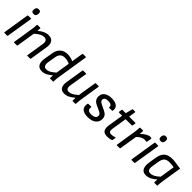

<svg xmlns="http://www.w3.org/2000/svg" viewBox="277 -1952 3227 3227"><g transform="rotate(45 1890.5 -339.0)"><path d="M172.9 -569.8Q119.1 -569.8 124 -625L125 -634.8Q127.9 -662.6 141.4 -676.3Q154.8 -689.9 182.1 -689.9Q235.8 -689.9 231 -634.8L230 -625Q227.1 -597.2 213.6 -583.5Q200.2 -569.8 172.9 -569.8ZM53.2 0Q43.5 0 44.9 -9.8L119.1 -478Q120.6 -487.8 130.9 -487.8H192.9Q198.2 -487.8 200.9 -485.4Q203.6 -482.9 203.1 -478L127.9 -9.8Q126.5 0 117.2 0Z M284.2 0Q274.4 0 275.9 -9.8L332 -366.2Q342.8 -428.7 342.8 -477.1Q342.8 -487.8 355 -487.8H413.1Q418.5 -487.8 420.9 -485.8Q423.3 -483.9 423.8 -478Q425.3 -459 421.9 -417Q514.2 -500 606 -500Q675.8 -500 707 -456.5Q738.3 -413.1 725.1 -331.1L673.8 -9.8Q673.3 -5.4 670.2 -2.7Q667 0 663.1 0H599.1Q589.4 0 590.8 -9.8L641.1 -327.1Q655.8 -424.8 573.7 -424.8Q537.6 -424.8 502 -406.2Q466.3 -387.7 412.1 -340.8L358.9 -9.8Q357.4 0 348.1 0Z M950.7 12.2Q880.9 12.2 851.3 -36.1Q821.8 -84.5 836.9 -173.8L862.8 -327.1Q876.5 -409.7 928 -454.8Q979.5 -500 1062 -500Q1097.2 -500 1134.8 -490.5Q1172.4 -481 1194.8 -467.8L1228 -672.9Q1230 -683.1 1238.8 -683.1H1301.8Q1306.2 -683.1 1308.8 -680.2Q1311.5 -677.2 1311 -672.9L1222.7 -112.8Q1213.9 -58.6 1213.9 -12.2Q1213.9 -5.4 1211.9 -2.7Q1210 0 1204.1 0H1142.1Q1131.8 0 1131.8 -11.2Q1130.9 -30.8 1134.8 -73.2Q1082 -28.3 1039.8 -8.1Q997.6 12.2 950.7 12.2ZM920.9 -172.9Q912.6 -119.6 928.2 -91.3Q943.8 -63 983.9 -63Q1020 -63 1053.7 -81.1Q1087.4 -99.1 1144 -147L1184.1 -397Q1127 -424.8 1065.9 -424.8Q1011.7 -424.8 981.9 -395.3Q952.1 -365.7 942.9 -307.1Z M1480.5 12.2Q1416 12.2 1389.6 -32Q1363.3 -76.2 1376.5 -158.2L1427.7 -478Q1429.2 -487.8 1439.5 -487.8H1502.4Q1506.8 -487.8 1509.5 -485.1Q1512.2 -482.4 1511.7 -478L1460.4 -162.1Q1445.3 -63 1516.6 -63Q1550.8 -63 1587.6 -82.3Q1624.5 -101.6 1675.8 -147L1728.5 -478Q1729 -482.4 1732.4 -485.1Q1735.8 -487.8 1739.7 -487.8H1802.7Q1813 -487.8 1811.5 -477.1L1755.4 -122.1Q1746.1 -64.9 1744.6 -9.8Q1744.6 0 1732.4 0H1678.7Q1667.5 0 1667.5 -9.8Q1667.5 -42 1670.4 -76.2Q1620.1 -31.2 1575 -9.5Q1529.8 12.2 1480.5 12.2Z M2040.5 12.2Q1950.7 12.2 1909.2 -26.6Q1867.7 -65.4 1882.3 -143.1Q1882.8 -147.9 1886.5 -151.4Q1890.1 -154.8 1894.5 -154.8H1958.5Q1967.8 -154.8 1966.3 -143.1Q1960 -99.1 1981 -80.6Q2002 -62 2052.2 -62Q2103 -62 2129.6 -80.1Q2156.2 -98.1 2156.2 -132.8Q2156.2 -153.3 2145.5 -167Q2134.8 -180.7 2109.4 -192.9L2006.3 -241.2Q1924.3 -278.8 1924.3 -360.8Q1924.3 -426.8 1972.7 -463.4Q2021 -500 2106.4 -500Q2190.4 -500 2233.4 -465.6Q2276.4 -431.2 2265.1 -365.2Q2263.2 -355 2255.4 -355H2189.5Q2179.7 -355 2181.2 -365.2Q2184.6 -395.5 2163.1 -410.6Q2141.6 -425.8 2097.2 -425.8Q2008.3 -425.8 2008.3 -368.2Q2008.3 -348.6 2020 -335.2Q2031.7 -321.8 2059.6 -308.1L2159.2 -259.8Q2202.1 -238.8 2221.7 -210.9Q2241.2 -183.1 2241.2 -142.1Q2241.2 -69.8 2187.7 -28.8Q2134.3 12.2 2040.5 12.2Z M2504.9 12.2Q2432.1 12.2 2406.2 -27.3Q2380.4 -66.9 2393.1 -145L2436 -415H2359.9Q2350.6 -415 2352.1 -424.8L2359.9 -478Q2361.3 -487.8 2372.1 -487.8H2448.7L2479 -607.9Q2481.9 -618.2 2490.7 -618.2H2540Q2550.8 -618.2 2547.9 -607.9L2529.8 -487.8H2675.8Q2680.2 -487.8 2682.9 -485.1Q2685.5 -482.4 2685.1 -478L2675.8 -424.8Q2674.3 -415 2665 -415H2519L2476.1 -147Q2468.8 -99.6 2481 -80.8Q2493.2 -62 2531.7 -62Q2572.3 -62 2610.8 -78.1Q2615.7 -80.1 2618.9 -78.1Q2622.1 -76.2 2621.1 -70.8L2611.8 -16.1Q2610.4 -8.3 2603 -4.9Q2564.9 12.2 2504.9 12.2Z M2727.1 0Q2717.3 0 2718.8 -9.8L2775.9 -369.1Q2784.2 -421.4 2785.6 -477.1Q2785.6 -481.9 2789.3 -484.9Q2793 -487.8 2797.9 -487.8H2856.9Q2866.7 -487.8 2866.7 -479Q2866.7 -437.5 2862.8 -408.2Q2900.4 -448.2 2944.6 -474.1Q2988.8 -500 3021 -500Q3039.6 -500 3046.9 -497.1Q3055.2 -494.1 3053.7 -483.9Q3048.8 -440.9 3039.1 -401.9Q3035.6 -390.6 3024.9 -394Q3011.7 -397.9 2988.8 -397.9Q2919.9 -397.9 2853 -326.2L2801.8 -9.8Q2800.3 0 2791 0Z M3195.3 -569.8Q3141.6 -569.8 3146.5 -625L3147.5 -634.8Q3150.4 -662.6 3163.8 -676.3Q3177.2 -689.9 3204.6 -689.9Q3258.3 -689.9 3253.4 -634.8L3252.4 -625Q3249.5 -597.2 3236.1 -583.5Q3222.7 -569.8 3195.3 -569.8ZM3075.7 0Q3065.9 0 3067.4 -9.8L3141.6 -478Q3143.1 -487.8 3153.3 -487.8H3215.3Q3220.7 -487.8 3223.4 -485.4Q3226.1 -482.9 3225.6 -478L3150.4 -9.8Q3148.9 0 3139.6 0Z M3425.3 12.2Q3351.6 12.2 3325.4 -40Q3299.3 -92.3 3313.5 -182.1L3333.5 -308.1Q3349.6 -411.1 3401.6 -455.6Q3453.6 -500 3554.2 -500Q3590.8 -500 3654.8 -488.8Q3718.8 -477.5 3753.4 -475.1L3697.3 -122.1Q3686.5 -55.7 3686.5 -9.8Q3686.5 0 3674.3 0H3619.6Q3609.4 0 3609.4 -9.8Q3609.4 -42.5 3612.3 -77.1Q3518.6 12.2 3425.3 12.2ZM3457.5 -63Q3491.7 -63 3529.3 -82.5Q3566.9 -102.1 3618.7 -147.9L3660.6 -414.1Q3609.9 -424.8 3554.2 -424.8Q3489.3 -424.8 3457.8 -395.5Q3426.3 -366.2 3415.5 -300.8L3395.5 -179.2Q3386.2 -123 3399.9 -93Q3413.6 -63 3457.5 -63Z"/></g></svg>

Font: Sofia Sans
Style: Italic
Weight: 400
Italic angle: -9°
Designer: Botio Nikoltchev, Ani Petrova
Foundry: lettersoup
Version: Version 4.100